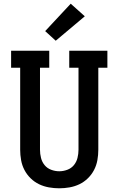

<svg xmlns="http://www.w3.org/2000/svg" viewBox="-20 -1009 640 1037"><path d="M300 8Q272 8 244 3Q216 -2 191 -14Q166 -26 145.5 -46Q125 -66 112 -91Q99 -116 94 -144Q89 -172 89 -200V-643H40V-735H246V-643H196V-200Q196 -178 201.5 -156Q207 -134 221 -117Q235 -100 256.5 -92Q278 -84 300 -84Q322 -84 343.5 -92Q365 -100 379 -117Q393 -134 398.5 -156Q404 -178 404 -200V-643H354V-735H560V-643H511V-200Q511 -172 506 -144Q501 -116 488 -91Q475 -66 454.5 -46Q434 -26 409 -14Q384 -2 356 3Q328 8 300 8ZM281 -789 224 -841 362 -989 438 -921Z"/></svg>

Font: Iosevka Slab Semibold Extended
Style: Regular
Weight: 600
Width: 7
Monospace: yes
Designer: Belleve Invis
Foundry: Belleve Invis
Version: Version 11.1.0; ttfautohint (v1.8.3)